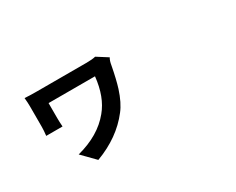

<svg xmlns="http://www.w3.org/2000/svg" viewBox="-88 -906 1677 1364"><g transform="rotate(-30 750.0 -224.0)"><path d="M402.3 99.6 300.8 -3.9Q485.4 -51.8 583 -171.9Q662.1 -266.6 678.7 -426.8H297.9V-304.7Q297.9 -273.4 300.8 -233.4H167Q171.9 -275.4 171.9 -304.7V-473.6Q171.9 -502 168 -543Q206.1 -540 268.6 -540H671.9Q723.6 -540 749 -546.9L836.9 -491.2Q824.2 -471.7 818.4 -434.6Q798.8 -331.1 778.3 -265.6Q747.1 -168.9 703.1 -113.3Q593.8 28.3 402.3 99.6Z"/></g></svg>

Font: Bpmf GenYo Gothic B
Style: B
Weight: 700
Foundry: But Ko
Version: Version 1.320